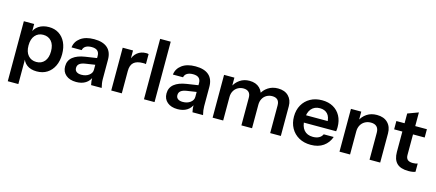

<svg xmlns="http://www.w3.org/2000/svg" viewBox="-61 -1362 5019 2210"><g transform="rotate(15 2448.5 -257.5)"><path d="M358 10Q285 10 239.5 -24.5Q194 -59 183 -120L193 -121V205H67V-510H190V-395L180 -397Q194 -454 244 -487Q294 -520 366 -520Q434 -520 484.5 -487.5Q535 -455 563 -396Q591 -337 591 -257Q591 -176 562 -116Q533 -56 481 -23Q429 10 358 10ZM326 -94Q387 -94 423 -136.5Q459 -179 459 -256Q459 -333 422.5 -375Q386 -417 325 -417Q265 -417 228 -374.5Q191 -332 191 -255Q191 -178 228 -136Q265 -94 326 -94Z M1005 0Q1000 -20 997.5 -44Q995 -68 995 -102H991V-344Q991 -384 968.5 -404.5Q946 -425 900 -425Q855 -425 828.5 -408.5Q802 -392 796 -361H675Q683 -432 743 -476Q803 -520 904 -520Q1009 -520 1063 -472.5Q1117 -425 1117 -333V-102Q1117 -78 1120.5 -53Q1124 -28 1131 0ZM828 10Q751 10 705.5 -28.5Q660 -67 660 -132Q660 -202 711 -243Q762 -284 855 -298L1014 -322V-242L876 -221Q831 -214 808.5 -196Q786 -178 786 -146Q786 -117 807 -101.5Q828 -86 865 -86Q919 -86 955 -113Q991 -140 991 -179L1005 -102Q985 -47 939.5 -18.5Q894 10 828 10Z M1245 0V-510H1368V-387H1371V0ZM1371 -266 1358 -387Q1376 -452 1419 -486Q1462 -520 1522 -520Q1543 -520 1552 -516V-397Q1547 -399 1538 -399.5Q1529 -400 1516 -400Q1443 -400 1407 -368Q1371 -336 1371 -266Z M1635 0V-720H1761V0Z M2213 0Q2208 -20 2205.5 -44Q2203 -68 2203 -102H2199V-344Q2199 -384 2176.5 -404.5Q2154 -425 2108 -425Q2063 -425 2036.5 -408.5Q2010 -392 2004 -361H1883Q1891 -432 1951 -476Q2011 -520 2112 -520Q2217 -520 2271 -472.5Q2325 -425 2325 -333V-102Q2325 -78 2328.5 -53Q2332 -28 2339 0ZM2036 10Q1959 10 1913.5 -28.5Q1868 -67 1868 -132Q1868 -202 1919 -243Q1970 -284 2063 -298L2222 -322V-242L2084 -221Q2039 -214 2016.5 -196Q1994 -178 1994 -146Q1994 -117 2015 -101.5Q2036 -86 2073 -86Q2127 -86 2163 -113Q2199 -140 2199 -179L2213 -102Q2193 -47 2147.5 -18.5Q2102 10 2036 10Z M2453 0V-510H2576V-390H2579V0ZM2796 0V-329Q2796 -374 2773.5 -395.5Q2751 -417 2710 -417Q2674 -417 2644 -400Q2614 -383 2596.5 -352Q2579 -321 2579 -280L2566 -397Q2592 -453 2641 -486.5Q2690 -520 2755 -520Q2833 -520 2878 -475.5Q2923 -431 2923 -361V0ZM3139 0V-329Q3139 -374 3117 -395.5Q3095 -417 3054 -417Q3017 -417 2987 -400Q2957 -383 2940 -352Q2923 -321 2923 -280L2901 -397Q2926 -453 2977 -486.5Q3028 -520 3095 -520Q3175 -520 3220.5 -474.5Q3266 -429 3266 -354V0Z M3623 10Q3542 10 3481.5 -24Q3421 -58 3387.5 -118Q3354 -178 3354 -256Q3354 -334 3387.5 -393.5Q3421 -453 3481 -486.5Q3541 -520 3621 -520Q3697 -520 3753 -488.5Q3809 -457 3840 -400Q3871 -343 3871 -267Q3871 -253 3870 -241Q3869 -229 3867 -217H3432V-305H3770L3744 -281Q3744 -353 3711 -389Q3678 -425 3619 -425Q3555 -425 3517.5 -381Q3480 -337 3480 -254Q3480 -172 3517.5 -128.5Q3555 -85 3624 -85Q3664 -85 3694 -100Q3724 -115 3738 -146H3857Q3832 -74 3772.5 -32Q3713 10 3623 10Z M3965 0V-510H4088V-390H4091V0ZM4323 0V-322Q4323 -369 4299 -393Q4275 -417 4229 -417Q4189 -417 4157.5 -399Q4126 -381 4108.5 -349Q4091 -317 4091 -275L4078 -397Q4104 -453 4154 -486.5Q4204 -520 4274 -520Q4357 -520 4403.5 -473Q4450 -426 4450 -348V0Z M4787 10Q4693 10 4648.5 -34.5Q4604 -79 4604 -168V-626L4731 -673V-165Q4731 -128 4751 -110Q4771 -92 4814 -92Q4831 -92 4844.5 -94.5Q4858 -97 4870 -101V-3Q4858 3 4836 6.5Q4814 10 4787 10ZM4506 -411V-510H4870V-411Z"/></g></svg>

Font: Instrument Sans SemiBold
Style: Regular
Weight: 600
Designer: Rodrigo Fuenzalida
Foundry: fragTYPE
Version: Version 1.000;gftools[0.9.28]